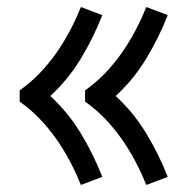

<svg xmlns="http://www.w3.org/2000/svg" viewBox="-20 -613 540 546"><path d="M396 -87Q382 -122 364.5 -155Q347 -188 325.5 -218.5Q304 -249 278.5 -275.5Q253 -302 222 -324V-356Q253 -378 278.5 -404.5Q304 -431 325.5 -461.5Q347 -492 364.5 -525Q382 -558 396 -593L457 -570Q432 -506 396 -446.5Q360 -387 309 -340Q360 -293 396 -233.5Q432 -174 457 -110ZM210 -87Q196 -122 178.5 -155Q161 -188 139.5 -218.5Q118 -249 92.5 -275.5Q67 -302 36 -324V-356Q67 -378 92.5 -404.5Q118 -431 139.5 -461.5Q161 -492 178.5 -525Q196 -558 210 -593L271 -570Q246 -506 210 -446.5Q174 -387 123 -340Q174 -293 210 -233.5Q246 -174 271 -110Z"/></svg>

Font: Iosevka
Style: Regular
Weight: 400
Monospace: yes
Designer: Belleve Invis
Foundry: Belleve Invis
Version: Version 33.2.3; ttfautohint (v1.8.4)